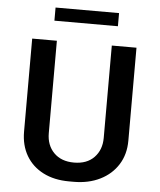

<svg xmlns="http://www.w3.org/2000/svg" viewBox="-58 -901 799 961"><g transform="rotate(5 341.5 -420.5)"><path d="M325 10Q250 10 194.5 -18.5Q139 -47 109 -98.5Q79 -150 79 -219V-686H203V-222Q203 -161 240 -123.5Q277 -86 341 -86Q406 -86 442.5 -124Q479 -162 479 -222V-686H603V-219Q603 -150 570.5 -98.5Q538 -47 480.5 -18.5Q423 10 348 10ZM182 -785V-851H501V-785Z"/></g></svg>

Font: Chivo Medium Medium
Style: Regular
Weight: 500
Version: Version 2.002